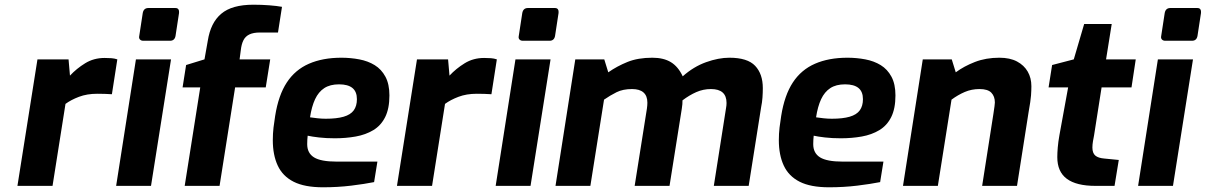

<svg xmlns="http://www.w3.org/2000/svg" viewBox="-20 -789 5118 815"><path d="M54 0 139 -537H271L277 -468Q305 -498 341.5 -520.5Q378 -543 424 -543Q440 -543 453 -542Q466 -541 478 -537L455 -389Q441 -390 425 -390.5Q409 -391 393 -391Q349 -391 315 -378Q281 -365 258 -348L203 0Z M588 -616Q579 -616 574 -621.5Q569 -627 571 -636L586 -734Q590 -755 610 -755H724Q734 -755 737.5 -749Q741 -743 740 -734L725 -636Q721 -616 702 -616ZM473 0 557 -537H706L621 0Z M764 0 830 -418H755L770 -513L848 -537L862 -616Q868 -654 882 -682.5Q896 -711 919 -730.5Q942 -750 976 -759.5Q1010 -769 1056 -769Q1091 -769 1123 -766.5Q1155 -764 1177 -760L1160 -651H1083Q1056 -651 1039 -643Q1022 -635 1013.5 -618.5Q1005 -602 1002 -575L997 -537H1127L1108 -418H978L912 0Z M1351 6Q1273 6 1226.5 -17.5Q1180 -41 1159 -86Q1138 -131 1138 -194Q1138 -222 1141 -247.5Q1144 -273 1148 -297Q1162 -385 1197.5 -439Q1233 -493 1291.5 -518.5Q1350 -544 1429 -544Q1468 -544 1505 -537Q1542 -530 1570.5 -512.5Q1599 -495 1616 -463.5Q1633 -432 1633 -384Q1633 -328 1615 -292Q1597 -256 1564.5 -236.5Q1532 -217 1490 -209.5Q1448 -202 1401 -202Q1364 -202 1334 -205.5Q1304 -209 1286 -213Q1285 -205 1284.5 -195.5Q1284 -186 1284 -177Q1284 -139 1313 -121Q1342 -103 1409 -103H1582L1568 -16Q1528 -8 1471 -1Q1414 6 1351 6ZM1363 -285Q1409 -285 1438.5 -293.5Q1468 -302 1481.5 -320.5Q1495 -339 1495 -368Q1495 -400 1476 -415.5Q1457 -431 1419 -431Q1381 -431 1356.5 -415Q1332 -399 1317.5 -368Q1303 -337 1296 -291Q1310 -289 1327.5 -287Q1345 -285 1363 -285Z M1665 0 1750 -537H1882L1888 -468Q1916 -498 1952.5 -520.5Q1989 -543 2035 -543Q2051 -543 2064 -542Q2077 -541 2089 -537L2066 -389Q2052 -390 2036 -390.5Q2020 -391 2004 -391Q1960 -391 1926 -378Q1892 -365 1869 -348L1814 0Z M2199 -616Q2190 -616 2185 -621.5Q2180 -627 2182 -636L2197 -734Q2201 -755 2221 -755H2335Q2345 -755 2348.5 -749Q2352 -743 2351 -734L2336 -636Q2332 -616 2313 -616ZM2084 0 2168 -537H2317L2232 0Z M2338 0 2422 -537H2545L2562 -482Q2599 -508 2643.5 -526Q2688 -544 2749 -544Q2797 -544 2828 -525Q2859 -506 2878 -465Q2924 -506 2977 -525Q3030 -544 3076 -544Q3153 -544 3185.5 -509.5Q3218 -475 3218 -415Q3218 -395 3216.5 -374.5Q3215 -354 3211 -335L3158 0H3010L3062 -331Q3063 -336 3063.5 -341.5Q3064 -347 3064 -352Q3064 -411 2998 -411Q2965 -411 2935.5 -398Q2906 -385 2877 -363Q2877 -356 2876.5 -347Q2876 -338 2874 -327L2822 0H2674L2726 -328Q2727 -336 2727.5 -341.5Q2728 -347 2728 -353Q2728 -382 2711.5 -396.5Q2695 -411 2663 -411Q2624 -411 2597 -397.5Q2570 -384 2544 -366L2486 0Z M3499 6Q3421 6 3374.5 -17.5Q3328 -41 3307 -86Q3286 -131 3286 -194Q3286 -222 3289 -247.5Q3292 -273 3296 -297Q3310 -385 3345.5 -439Q3381 -493 3439.5 -518.5Q3498 -544 3577 -544Q3616 -544 3653 -537Q3690 -530 3718.5 -512.5Q3747 -495 3764 -463.5Q3781 -432 3781 -384Q3781 -328 3763 -292Q3745 -256 3712.5 -236.5Q3680 -217 3638 -209.5Q3596 -202 3549 -202Q3512 -202 3482 -205.5Q3452 -209 3434 -213Q3433 -205 3432.5 -195.5Q3432 -186 3432 -177Q3432 -139 3461 -121Q3490 -103 3557 -103H3730L3716 -16Q3676 -8 3619 -1Q3562 6 3499 6ZM3511 -285Q3557 -285 3586.5 -293.5Q3616 -302 3629.5 -320.5Q3643 -339 3643 -368Q3643 -400 3624 -415.5Q3605 -431 3567 -431Q3529 -431 3504.5 -415Q3480 -399 3465.5 -368Q3451 -337 3444 -291Q3458 -289 3475.5 -287Q3493 -285 3511 -285Z M3813 0 3897 -537H4020L4037 -482Q4072 -508 4118.5 -526Q4165 -544 4222 -544Q4267 -544 4297 -528Q4327 -512 4342.5 -485Q4358 -458 4358 -423Q4358 -406 4356.5 -384Q4355 -362 4346 -312L4297 0H4149L4197 -307Q4200 -328 4201.5 -338Q4203 -348 4203 -354Q4203 -380 4188 -395.5Q4173 -411 4138 -411Q4104 -411 4075 -398.5Q4046 -386 4019 -366L3961 0Z M4630 0Q4549 0 4508.5 -30Q4468 -60 4468 -122Q4468 -140 4470 -163.5Q4472 -187 4477 -215L4514 -418H4431L4446 -513L4538 -537L4582 -687H4699L4675 -537H4801L4783 -418H4656L4624 -214Q4622 -205 4619.5 -190Q4617 -175 4617 -163Q4617 -139 4629.5 -128.5Q4642 -118 4668 -116L4729 -110L4711 0Z M4926 -616Q4917 -616 4912 -621.5Q4907 -627 4909 -636L4924 -734Q4928 -755 4948 -755H5062Q5072 -755 5075.5 -749Q5079 -743 5078 -734L5063 -636Q5059 -616 5040 -616ZM4811 0 4895 -537H5044L4959 0Z"/></svg>

Font: Exo Thin
Style: Bold Italic
Weight: 700
Italic angle: -9°
Version: Version 2.000